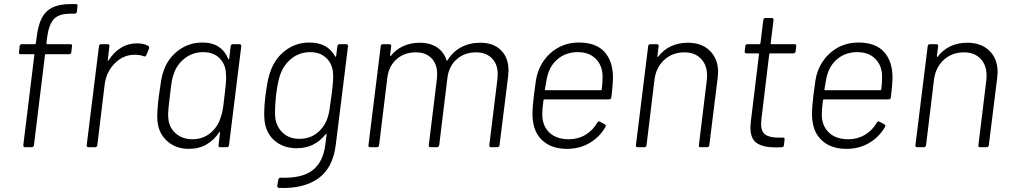

<svg xmlns="http://www.w3.org/2000/svg" viewBox="-20 -720 4952 939"><path d="M210 -534 207 -508Q207 -504 210 -504H324Q334 -504 332 -494L329 -465Q327 -455 318 -455H204Q200 -455 200 -451L146 -10Q144 0 135 0H103Q94 0 94 -10L148 -451Q149 -452 148 -453.5Q147 -455 145 -455H81Q71 -455 73 -465L76 -494Q78 -504 87 -504H151Q155 -504 155 -508L159 -536Q166 -595 183.5 -630Q201 -665 235 -682.5Q269 -700 326 -700H351Q361 -700 359 -690L356 -663Q354 -653 345 -653H324Q266 -653 242 -625Q218 -597 210 -534Z M704 -496Q711 -494 709 -483L696 -451Q691 -441 683 -445Q663 -453 635 -452Q581 -451 540.5 -409.5Q500 -368 492 -308L456 -10Q454 0 445 0H413Q408 0 405.5 -3Q403 -6 404 -10L464 -494Q464 -498 467 -501Q470 -504 475 -504H507Q511 -504 513.5 -501Q516 -498 515 -494L507 -426Q506 -423 508 -422.5Q510 -422 511 -425Q536 -464 571 -486Q606 -508 650 -508Q683 -508 704 -496Z M1119 -504H1151Q1160 -504 1160 -494L1100 -10Q1098 0 1089 0H1057Q1047 0 1049 -10L1056 -72Q1057 -75 1055 -75.5Q1053 -76 1052 -73Q1027 -35 990 -13.5Q953 8 904 8Q840 8 798 -29.5Q756 -67 750 -128Q749 -136 749 -154Q749 -179 754 -227L757 -251Q764 -302 768.5 -329Q773 -356 782 -379Q804 -438 854.5 -475Q905 -512 970 -512Q1018 -512 1049.5 -491Q1081 -470 1096 -432Q1097 -430 1098.5 -430Q1100 -430 1101 -433L1108 -494Q1110 -504 1119 -504ZM1078 -251Q1086 -316 1086 -338Q1086 -352 1085 -360Q1083 -406 1053.5 -435.5Q1024 -465 974 -465Q923 -465 884 -435Q845 -405 830 -359Q824 -343 820.5 -324.5Q817 -306 811 -252Q802 -181 802 -161Q802 -150 803 -145Q805 -99 838 -69Q871 -39 921 -39Q972 -39 1008.5 -69Q1045 -99 1059 -145Q1065 -161 1068.5 -179Q1072 -197 1078 -251Z M1641 -504H1673Q1682 -504 1682 -494L1622 -11Q1608 102 1536 153Q1464 204 1344 199Q1335 197 1336 188L1341 159Q1341 155 1344 152Q1347 149 1352 149Q1455 153 1507.5 113.5Q1560 74 1571 -12L1577 -62Q1578 -65 1576.5 -65.5Q1575 -66 1573 -64Q1519 5 1431 5Q1368 5 1325 -30.5Q1282 -66 1274 -128Q1272 -150 1272 -164Q1272 -200 1278 -251Q1284 -296 1290 -326Q1296 -356 1306 -380Q1329 -439 1379 -475.5Q1429 -512 1493 -512Q1582 -512 1619 -444Q1620 -442 1622 -443Q1624 -444 1624 -446L1630 -494Q1632 -504 1641 -504ZM1601 -252Q1607 -298 1608.5 -320Q1610 -342 1609 -359Q1607 -405 1577 -435Q1547 -465 1497 -465Q1446 -465 1407.5 -435Q1369 -405 1352 -359Q1339 -326 1330 -253Q1325 -209 1325 -174Q1325 -153 1326 -147Q1331 -101 1362.5 -71Q1394 -41 1445 -41Q1496 -41 1532.5 -71Q1569 -101 1583 -147Q1588 -162 1591.5 -184Q1595 -206 1601 -252Z M2467 -374Q2467 -366 2465 -346L2423 -10Q2423 -6 2420 -3Q2417 0 2412 0H2381Q2377 0 2374.5 -3Q2372 -6 2373 -10L2413 -336Q2414 -343 2414 -358Q2414 -407 2385 -435.5Q2356 -464 2308 -464Q2252 -464 2213.5 -430Q2175 -396 2168 -338L2128 -10Q2127 -6 2124 -3Q2121 0 2117 0H2086Q2081 0 2078.5 -3Q2076 -6 2077 -10L2117 -336Q2118 -344 2118 -358Q2118 -407 2090 -435.5Q2062 -464 2014 -464Q1957 -464 1919 -430Q1881 -396 1874 -338L1834 -10Q1832 0 1823 0H1791Q1786 0 1783.5 -3Q1781 -6 1782 -10L1842 -494Q1842 -498 1845 -501Q1848 -504 1853 -504H1885Q1889 -504 1891.5 -501Q1894 -498 1893 -494L1888 -449Q1887 -447 1889 -446Q1891 -445 1892 -447Q1917 -479 1953.5 -495Q1990 -511 2033 -511Q2083 -511 2117 -488.5Q2151 -466 2164 -425Q2165 -421 2168 -424Q2194 -467 2235.5 -489Q2277 -511 2329 -511Q2393 -511 2430 -474.5Q2467 -438 2467 -374Z M2901 -120Q2907 -129 2914 -125L2938 -112Q2946 -106 2941 -99Q2913 -50 2864 -21Q2815 8 2753 8Q2684 8 2641 -26Q2598 -60 2588 -119Q2584 -138 2584 -164Q2584 -194 2591 -253Q2597 -302 2601 -327Q2605 -352 2613 -373Q2637 -436 2689.5 -474Q2742 -512 2811 -512Q2895 -512 2936.5 -466Q2978 -420 2978 -339Q2978 -312 2970 -244Q2968 -234 2959 -234H2643Q2639 -234 2638 -230Q2632 -187 2632 -161Q2632 -105 2666.5 -72Q2701 -39 2762 -39Q2807 -39 2843 -60.5Q2879 -82 2901 -120ZM2645 -283Q2644 -279 2648 -279H2919Q2923 -279 2923 -283Q2927 -315 2927 -345Q2927 -398 2894.5 -431.5Q2862 -465 2806 -465Q2753 -465 2714.5 -436.5Q2676 -408 2661 -361Q2654 -343 2645 -283Z M3492 -366Q3492 -358 3490 -340L3449 -10Q3447 0 3438 0H3406Q3396 0 3398 -10L3437 -330Q3438 -337 3438 -351Q3438 -402 3408 -433Q3378 -464 3327 -464Q3269 -464 3229 -427.5Q3189 -391 3181 -332L3142 -10Q3140 0 3131 0H3099Q3094 0 3091.5 -3Q3089 -6 3090 -10L3150 -494Q3150 -498 3153 -501Q3156 -504 3161 -504H3193Q3197 -504 3199.5 -501Q3202 -498 3201 -494L3195 -445Q3195 -439 3199 -443Q3224 -476 3261 -493.5Q3298 -511 3344 -511Q3412 -511 3452 -471.5Q3492 -432 3492 -366Z M3860 -459H3747Q3744 -459 3742 -455L3704 -139Q3702 -121 3702 -115Q3702 -77 3722.5 -62Q3743 -47 3786 -47H3809Q3819 -47 3817 -37L3814 -10Q3812 0 3803 0L3774 1Q3713 1 3681.5 -20Q3650 -41 3650 -97Q3650 -105 3652 -125L3692 -455Q3692 -459 3689 -459H3630Q3626 -459 3623.5 -462Q3621 -465 3622 -469L3625 -494Q3627 -504 3636 -504H3694Q3697 -504 3699 -508L3713 -622Q3713 -626 3716 -629Q3719 -632 3723 -632H3755Q3759 -632 3761.5 -629Q3764 -626 3763 -622L3749 -508Q3749 -504 3752 -504H3866Q3876 -504 3874 -494L3871 -469Q3871 -465 3868 -462Q3865 -459 3860 -459Z M4268 -120Q4274 -129 4281 -125L4305 -112Q4313 -106 4308 -99Q4280 -50 4231 -21Q4182 8 4120 8Q4051 8 4008 -26Q3965 -60 3955 -119Q3951 -138 3951 -164Q3951 -194 3958 -253Q3964 -302 3968 -327Q3972 -352 3980 -373Q4004 -436 4056.5 -474Q4109 -512 4178 -512Q4262 -512 4303.5 -466Q4345 -420 4345 -339Q4345 -312 4337 -244Q4335 -234 4326 -234H4010Q4006 -234 4005 -230Q3999 -187 3999 -161Q3999 -105 4033.5 -72Q4068 -39 4129 -39Q4174 -39 4210 -60.5Q4246 -82 4268 -120ZM4012 -283Q4011 -279 4015 -279H4286Q4290 -279 4290 -283Q4294 -315 4294 -345Q4294 -398 4261.5 -431.5Q4229 -465 4173 -465Q4120 -465 4081.5 -436.5Q4043 -408 4028 -361Q4021 -343 4012 -283Z M4859 -366Q4859 -358 4857 -340L4816 -10Q4814 0 4805 0H4773Q4763 0 4765 -10L4804 -330Q4805 -337 4805 -351Q4805 -402 4775 -433Q4745 -464 4694 -464Q4636 -464 4596 -427.5Q4556 -391 4548 -332L4509 -10Q4507 0 4498 0H4466Q4461 0 4458.5 -3Q4456 -6 4457 -10L4517 -494Q4517 -498 4520 -501Q4523 -504 4528 -504H4560Q4564 -504 4566.5 -501Q4569 -498 4568 -494L4562 -445Q4562 -439 4566 -443Q4591 -476 4628 -493.5Q4665 -511 4711 -511Q4779 -511 4819 -471.5Q4859 -432 4859 -366Z"/></svg>

Font: Barlow Light
Style: Italic
Weight: 300
Italic angle: -7°
Designer: Jeremy Tribby
Foundry: Tribby Type
Version: Version 1.408